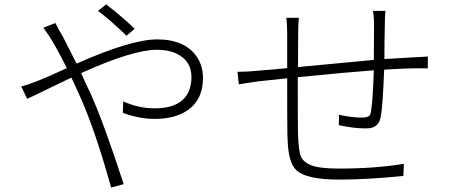

<svg xmlns="http://www.w3.org/2000/svg" viewBox="-20 -809 2040 868"><path d="M588.9 -678.7 551.8 -647.5Q478.5 -718.8 422.9 -759.8L460 -789.1Q536.1 -730.5 588.9 -678.7ZM175.8 -683.6 230.5 -705.1Q245.1 -673.8 262.7 -646.5Q297.9 -578.1 326.2 -521.5Q573.2 -630.9 690.4 -630.9Q816.4 -630.9 870.1 -551.8Q897.5 -510.7 897.5 -457Q897.5 -342.8 804.7 -296.9Q752.9 -271.5 679.7 -271.5Q609.4 -271.5 535.2 -298.8L537.1 -350.6Q606.4 -319.3 678.7 -319.3Q820.3 -319.3 841.8 -423.8Q845.7 -440.4 845.7 -459Q845.7 -534.2 778.3 -566.4Q741.2 -584 689.5 -584Q580.1 -584 346.7 -478.5Q352.5 -464.8 365.2 -437.5Q382.8 -401.4 390.6 -383.8Q450.2 -250 539.1 23.4L482.4 39.1Q414.1 -208 345.7 -364.3Q336.9 -383.8 320.3 -419.9Q308.6 -445.3 302.7 -458Q271.5 -443.4 212.9 -415Q131.8 -375 102.5 -362.3L76.2 -418Q103.5 -424.8 148.4 -442.4Q200.2 -462.9 282.2 -501Q248 -570.3 216.8 -622.1Q203.1 -647.5 175.8 -683.6Z M1666 -759.8H1722.7Q1719.7 -736.3 1719.7 -697.3Q1718.8 -673.8 1718.3 -619.6Q1717.8 -565.4 1717.8 -542Q1825.2 -548.8 1846.7 -549.8Q1862.3 -550.8 1888.7 -551.8Q1906.2 -553.7 1914.1 -553.7V-500Q1912.1 -500 1845.7 -500Q1815.4 -500 1716.8 -494.1Q1710 -323.2 1701.2 -281.2Q1693.4 -235.4 1651.4 -229.5Q1641.6 -228.5 1631.8 -228.5Q1579.1 -228.5 1511.7 -243.2L1512.7 -290Q1571.3 -277.3 1616.2 -277.3Q1647.5 -277.3 1653.3 -291Q1656.2 -296.9 1657.2 -304.7Q1666 -361.3 1669.9 -491.2Q1559.6 -483.4 1326.2 -460Q1326.2 -223.6 1327.1 -205.1Q1330.1 -125 1339.8 -102.5Q1358.4 -59.6 1435.5 -50.8Q1467.8 -46.9 1511.7 -46.9Q1676.8 -46.9 1805.7 -68.4L1803.7 -13.7Q1642.6 2.9 1512.7 2.9Q1365.2 2.9 1320.3 -39.1Q1286.1 -71.3 1281.2 -159.2Q1280.3 -176.8 1279.3 -199.2Q1278.3 -243.2 1278.3 -455.1Q1195.3 -446.3 1149.4 -441.4Q1131.8 -439.5 1095.7 -433.6Q1070.3 -429.7 1059.6 -427.7L1053.7 -484.4Q1099.6 -484.4 1144.5 -489.3Q1162.1 -490.2 1215.8 -495.1Q1255.9 -499 1278.3 -501V-660.2Q1278.3 -701.2 1274.4 -728.5H1331.1Q1328.1 -703.1 1328.1 -662.1L1327.1 -505.9Q1647.5 -536.1 1669.9 -538.1Q1670.9 -590.8 1670.9 -696.3Q1670.9 -735.4 1666 -759.8Z"/></svg>

Font: Taipei Sans TC Beta Light
Style: Regular
Weight: 300
Designer: JT Foundry
Foundry: JT Foundry
Version: Version 1.000